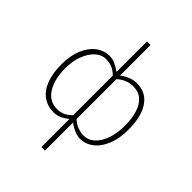

<svg xmlns="http://www.w3.org/2000/svg" viewBox="-282 -943 1334 1334"><g transform="rotate(45 385.0 -275.5)"><path d="M367 243V46V-33Q345 -14 317.5 -0.5Q290 13 255 13Q196 13 151.5 -18.5Q107 -50 83 -111.5Q59 -173 59 -262Q59 -347 85 -409.5Q111 -472 155.5 -506Q200 -540 255 -540Q286 -540 313 -527Q340 -514 367 -495V-573V-794H402V-573V-494Q429 -515 460 -527.5Q491 -540 521 -540Q585 -540 627 -506.5Q669 -473 689.5 -413Q710 -353 710 -271Q710 -182 683.5 -118Q657 -54 613 -20.5Q569 13 515 13Q490 13 460.5 1Q431 -11 402 -33V46V243ZM258 -20Q287 -20 312.5 -30.5Q338 -41 367 -69V-459Q339 -486 311 -496.5Q283 -507 254 -507Q209 -507 173.5 -474Q138 -441 117.5 -385.5Q97 -330 97 -262Q97 -154 139 -87Q181 -20 258 -20ZM516 -20Q563 -20 598 -52Q633 -84 653 -141Q673 -198 673 -271Q673 -338 657.5 -391.5Q642 -445 608 -476Q574 -507 518 -507Q493 -507 463.5 -497Q434 -487 402 -459V-67Q434 -39 464 -29.5Q494 -20 516 -20Z"/></g></svg>

Font: Noto Sans HK Thin
Style: Regular
Weight: 100
Designer: Ryoko NISHIZUKA 西塚涼子 (kana, bopomofo & ideographs); Paul D. Hunt (Latin, Greek & Cyrillic); Sandoll Communications 산돌커뮤니
Foundry: Adobe
Version: Version 2.004-H2;hotconv 1.0.118;makeotfexe 2.5.65603